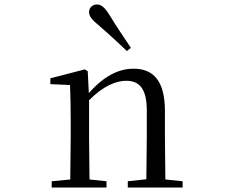

<svg xmlns="http://www.w3.org/2000/svg" viewBox="-20 -838 1040 858"><path d="M565 -624C533 -672 500 -720 468 -773C447 -806 432 -818 413 -818C395 -818 378 -805 378 -784C378 -766 391 -749 422 -724C465 -687 506 -649 547 -610ZM633 0H796V-28L719 -36L717 -229V-342C717 -477 665 -531 577 -531C511 -531 445 -499 377 -422L372 -520L359 -528L205 -488V-462L293 -458C295 -408 296 -358 296 -289V-229L294 -36L211 -28V0H456V-28L380 -36L378 -229V-390C444 -457 502 -477 544 -477C602 -477 636 -443 636 -344V-229L634 -37L551 -28V0Z"/></svg>

Font: Harano Aji Mincho CN
Style: Regular
Weight: 400
Foundry: Masamichi Hosoda
Version: HaranoAjiMinchoCN-Regular version 20230610;ttx 4.39.4